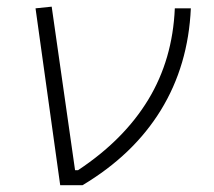

<svg xmlns="http://www.w3.org/2000/svg" viewBox="-20 -542 626 562"><path d="M156.2 0 84 -517.6 131.3 -522.5 199.7 -43.9H208.5Q342.8 -132.8 414.1 -250.5Q485.4 -368.2 491.7 -517.6H538.6Q531.2 -350.6 450.9 -219.7Q370.6 -88.9 221.7 0Z"/></svg>

Font: Cascadia Mono ExtraLight
Style: Italic
Weight: 200
Italic angle: -10°
Monospace: yes
Designer: Aaron Bell
Foundry: Saja Typeworks
Version: Version 2404.023; ttfautohint (v1.8.4)